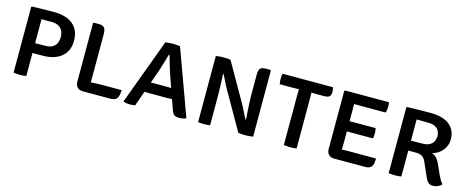

<svg xmlns="http://www.w3.org/2000/svg" viewBox="-35 -1036 3706 1528"><g transform="rotate(15 1818.5 -271.5)"><path d="M483.3 -369.4Q483.3 -309.2 456.3 -269.4Q429.3 -229.5 382.2 -209.7Q335 -190 273.9 -190Q262.2 -190 241 -190Q219.8 -190 197.8 -190Q175.9 -190 161 -190Q146 -190 146.7 -190V-269.5Q160.8 -270.2 185.3 -270.5Q209.9 -270.9 233.5 -271.1Q257 -271.2 269.1 -271.2Q312.4 -271.2 335.1 -286.7Q357.8 -302.2 366 -325.1Q374.2 -348 374.2 -369.8Q374.2 -391.8 366 -414.5Q357.8 -437.1 335.1 -452.5Q312.4 -467.9 269.1 -467.9Q251.1 -467.9 231.1 -468Q211.1 -468.1 189.1 -468.9V0Q176.9 2.2 162.9 3.1Q149 4.1 137.2 4.1Q126.1 4.1 111 3.1Q95.8 2.2 84.2 0V-540.5L89.4 -545.9Q134.4 -546.9 180.6 -548.1Q226.9 -549.2 273.9 -549.2Q334.6 -549.2 381.9 -530.2Q429.1 -511.2 456.2 -471.2Q483.3 -431.3 483.3 -369.4Z M698.1 1.1H653.6Q626.4 1.1 609.7 -15.5Q593 -32 593 -61.7V-543.9L598.4 -549.2H639.4Q671.4 -549.2 684.7 -533.7Q698.1 -518.2 698.1 -483.2ZM951.2 -87.8Q949.8 -37.9 934.5 -18.4Q919.3 1.1 881.1 1.1H653.6L612.5 -71.9Q654.9 -80.1 700.1 -83.9Q745.3 -87.8 781.9 -87.8Z M1188.5 -545.5Q1201.6 -547.9 1219.6 -549.1Q1237.6 -550.2 1250.8 -550.2Q1263.2 -550.2 1279.6 -549.1Q1295.9 -547.9 1309.4 -545.5L1506.8 -4.9Q1495.1 1.1 1478 4.1Q1461 7.1 1446.8 7.1Q1425.7 7.1 1410.7 -1.7Q1395.6 -10.4 1385.5 -41.2L1293.8 -301.6Q1286.6 -323.1 1278 -351.2Q1269.5 -379.3 1261.1 -407.5Q1252.7 -435.7 1246.2 -458.6H1241.5Q1232.3 -425.8 1220.5 -386.4Q1208.7 -347.1 1200 -320.5L1086.6 0.6Q1076.9 2.9 1065.1 4Q1053.2 5.1 1041.5 5.1Q1027.9 5.1 1014.7 3Q1001.6 1 992.8 -2.2L989.2 -7.5ZM1182.5 -121.3Q1178.1 -121.3 1165.6 -121.5Q1153.2 -121.8 1140.8 -122Q1128.4 -122.3 1123.4 -122.3H1078.9L1112.5 -206.2H1151.6Q1156.5 -206.2 1167.3 -206.4Q1178 -206.7 1188.8 -206.9Q1199.6 -207.2 1204 -207.2H1288.1Q1292.8 -207.2 1302.4 -206.9Q1311.9 -206.7 1321.4 -206.4Q1331 -206.2 1336 -206.2H1377.4L1408.4 -122.3H1362.1Q1357.5 -122.3 1346 -122Q1334.5 -121.8 1322.8 -121.5Q1311.2 -121.3 1306.8 -121.3Z M1604.7 -544.3Q1617.4 -546.9 1635.3 -548.2Q1653.1 -549.6 1664.9 -549.6Q1677.8 -549.6 1695.6 -548.8Q1713.3 -548.1 1725.3 -545.5L1704.8 -423.2L1697.1 -421.5Q1698.8 -391 1700.2 -353.3Q1701.5 -315.6 1702.5 -282.1Q1703.4 -248.5 1703.4 -229.9V0Q1690 2.2 1677.5 3.1Q1664.9 4.1 1654.3 4.1Q1644.1 4.1 1630.8 3.1Q1617.4 2.2 1604.7 0ZM1759.1 -309.8Q1752.7 -321 1744.9 -335.8Q1737.1 -350.6 1729.2 -366.4Q1721.4 -382.1 1714.1 -397Q1706.7 -411.8 1700.8 -423.2L1663.4 -465.6L1725.3 -545.5L1902.4 -235.2Q1908.8 -224 1916.7 -208.5Q1924.6 -193.1 1933 -176.2Q1941.4 -159.4 1949.2 -143.8Q1957.1 -128.1 1963 -116.7L2001.1 -76.3L1935.8 0ZM2057.8 -544.2V-1.1Q2044.4 1.5 2026.9 2.8Q2009.4 4.1 1997.4 4.1Q1989 4.1 1977.6 3.7Q1966.3 3.4 1955.1 2.6Q1943.9 1.7 1935.8 0L1960 -116.7L1967.7 -118Q1965.7 -144.9 1963.2 -182.3Q1960.8 -219.7 1959.1 -255.4Q1957.4 -291.1 1957.4 -312.7V-488.9Q1957.4 -523.9 1970.6 -536.9Q1983.7 -550 2015.7 -550H2052.4Z M2154 -459Q2151.6 -470.6 2150.7 -481.5Q2149.9 -492.5 2149.9 -501.6Q2149.9 -510.7 2150.7 -522.5Q2151.6 -534.3 2154 -545.5H2569.8Q2572.3 -536.5 2573.9 -525Q2575.5 -513.5 2575.5 -505.9Q2575.5 -482.8 2563.4 -470.9Q2551.4 -459 2520 -459H2467Q2457.8 -459 2440.9 -459.5Q2423.9 -460 2415.1 -460H2312Q2302.2 -460 2285.4 -459.5Q2268.6 -459 2259 -459ZM2311 -400.2Q2311 -416.2 2311.5 -429.8Q2312 -443.4 2312 -460V-501.8H2415.1V-460Q2415.1 -443.4 2415.6 -429.8Q2416.1 -416.2 2416.1 -400.2V0Q2406 2 2390.8 3.1Q2375.6 4.1 2363.6 4.1Q2352.3 4.1 2337.2 3.1Q2322 2 2311 0Z M2663.7 -540.4 2668.9 -545.5H2766.3V-461Q2766.3 -449.2 2766.8 -436.6Q2767.3 -424 2767.3 -408.2V-129.3Q2767.3 -116.6 2766.8 -105.4Q2766.3 -94.2 2766.3 -84.2V0.7H2724.3Q2696.3 0.7 2680 -16Q2663.7 -32.7 2663.7 -61.8ZM2981.3 -319Q2984.7 -309.1 2985.6 -297.1Q2986.5 -285.2 2986.5 -277.1Q2986.5 -267.9 2985.6 -256.1Q2984.7 -244.3 2981.3 -234.5H2824Q2813.4 -234.5 2796.6 -234.5Q2779.7 -234.5 2761.9 -234.8Q2744.1 -235 2730.6 -235.5V-317.7Q2744.1 -318.2 2761.9 -318.4Q2779.7 -318.5 2796.6 -318.8Q2813.4 -319 2824 -319ZM3031.3 -545.5Q3033.5 -534.3 3033.8 -523.8Q3034.1 -513.3 3034.1 -504.1Q3034.1 -495.1 3032.5 -483.1Q3030.9 -471.1 3026.3 -459.4H2824Q2813.4 -459.4 2796.6 -459.5Q2779.7 -459.6 2761.9 -459.9Q2744.1 -460.3 2730.6 -460.8V-545.5ZM3047.5 -86.2Q3047.5 -36.9 3032.2 -18.1Q3016.8 0.7 2980.9 0.7H2732V-82.2Q2749.4 -83.2 2763.3 -84.2Q2777.2 -85.2 2791.8 -85.7Q2806.5 -86.2 2826.9 -86.2Z M3582.9 -385.8Q3582.9 -349.5 3566.8 -320.1Q3550.8 -290.8 3524.3 -270.6Q3497.9 -250.5 3466.8 -243.4Q3491.9 -233.8 3507 -216.5Q3522.2 -199.3 3533.3 -174.2L3570.9 -90.2Q3579.9 -70.4 3589.9 -53.3Q3600 -36.2 3611.4 -25.5Q3601.1 -11.7 3581.6 -2.5Q3562.1 6.6 3541.3 6.6Q3515.2 6.6 3501 -6.8Q3486.9 -20.1 3475.2 -46.8L3426.4 -158.1Q3414 -187.1 3395.6 -200.4Q3377.2 -213.8 3340.4 -213.8H3234.4V-294.5Q3256.4 -294.8 3281.9 -295.3Q3307.4 -295.8 3330.6 -296.1Q3353.8 -296.5 3369.1 -296.5Q3410.7 -296.5 3433.4 -309.8Q3456.1 -323.2 3465.1 -343.4Q3474.1 -363.6 3474.1 -384Q3474.1 -404.9 3465 -424.6Q3456 -444.3 3433.8 -456.8Q3411.6 -469.4 3372.1 -469.4Q3351.6 -469.4 3326.3 -469.7Q3301.1 -470 3279.1 -470.4V0Q3266.8 2.2 3252.8 3.1Q3238.8 4.1 3227 4.1Q3215.9 4.1 3201.1 3.1Q3186.3 2.2 3174.7 0V-540.5L3179.9 -545.9Q3232.7 -547.4 3280.1 -548.3Q3327.6 -549.2 3376.1 -549.2Q3437.7 -549.2 3484.4 -531.6Q3531 -513.9 3556.9 -477.4Q3582.9 -441 3582.9 -385.8Z"/></g></svg>

Font: Signika SC
Style: Regular
Weight: 300
Designer: Anna Giedryś
Foundry: Anna Giedryś
Version: Version 2.000